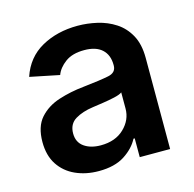

<svg xmlns="http://www.w3.org/2000/svg" viewBox="-88 -642 749 742"><g transform="rotate(-15 287.0 -271.0)"><path d="M219.7 11.2Q168 11.2 126.5 -7.6Q85 -26.4 61 -63Q37.1 -99.6 37.1 -153.3Q37.1 -214.8 67.1 -248.8Q97.2 -282.7 144.8 -298.1Q192.4 -313.5 245.1 -318.8Q316.4 -326.7 348.1 -333.3Q379.9 -339.8 379.9 -368.2V-370.6Q379.9 -410.6 355.5 -432.9Q331.1 -455.1 284.7 -455.1Q236.8 -455.1 208.5 -434.1Q180.2 -413.1 170.4 -386.2L52.7 -410.2Q76.7 -482.4 139.4 -517.6Q202.1 -552.7 284.2 -552.7Q322.8 -552.7 362.1 -543.7Q401.4 -534.7 434.1 -513.4Q466.8 -492.2 486.8 -455.8Q506.8 -419.4 506.8 -364.7V0H385.3V-75.2H380.4Q362.3 -40 322.8 -14.4Q283.2 11.2 219.7 11.2ZM252.4 -83Q311 -83 345.9 -116.7Q380.9 -150.4 380.9 -195.8V-260.3Q372.1 -253.4 349.6 -248.3Q327.1 -243.2 302 -239.5Q276.9 -235.8 260.3 -233.4Q217.3 -227.5 188.7 -210Q160.2 -192.4 160.2 -154.8Q160.2 -119.6 186 -101.3Q211.9 -83 252.4 -83Z"/></g></svg>

Font: Inter-SemiBold
Style: Regular
Weight: 600
Designer: Rasmus Andersson
Foundry: rsms
Version: Version 4.000;git-a52131595